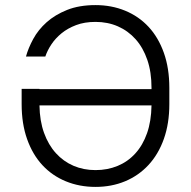

<svg xmlns="http://www.w3.org/2000/svg" viewBox="-20 -727 750 754"><path d="M355 7Q292 7 238.5 -15Q185 -37 146.5 -78.5Q108 -120 86.5 -180.5Q65 -241 65 -318V-378H135V-377H575V-382Q575 -444 558.5 -492Q542 -540 512.5 -573Q483 -606 443 -623.5Q403 -641 355 -641Q312 -641 279 -628.5Q246 -616 222 -596.5Q198 -577 182 -553Q166 -529 158 -505H82Q91 -538 110.5 -574Q130 -610 163 -639.5Q196 -669 243.5 -688Q291 -707 355 -707Q418 -707 471.5 -685Q525 -663 563.5 -621.5Q602 -580 623.5 -519.5Q645 -459 645 -382V-318Q645 -242 623.5 -181.5Q602 -121 563 -79Q524 -37 471 -15Q418 7 355 7ZM355 -59Q402 -59 442 -75.5Q482 -92 511.5 -124.5Q541 -157 557.5 -204Q574 -251 575 -313H135Q136 -252 153 -205Q170 -158 199.5 -125.5Q229 -93 268.5 -76Q308 -59 355 -59Z"/></svg>

Font: PT Root UI Web
Style: Regular
Weight: 400
Designer: Vitaly Kuzmin
Foundry: ParaType Ltd.
Version: Version 1.000W